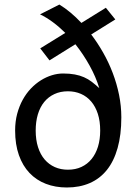

<svg xmlns="http://www.w3.org/2000/svg" viewBox="-20 -811 606 843"><path d="M136.7 -237.8Q136.7 -196.8 147 -164.8Q157.2 -132.8 176 -110.8Q194.8 -88.9 220.7 -77.4Q246.6 -65.9 278.3 -65.9Q311.5 -65.9 337.6 -78.1Q363.8 -90.3 382.1 -112.8Q400.4 -135.3 410.2 -167Q419.9 -198.7 419.9 -237.8Q419.9 -278.8 409.7 -310.8Q399.4 -342.8 380.6 -365Q361.8 -387.2 335.7 -398.7Q309.6 -410.2 278.3 -410.2Q245.1 -410.2 218.8 -397.9Q192.4 -385.7 174.1 -363.3Q155.8 -340.8 146.2 -308.8Q136.7 -276.9 136.7 -237.8ZM380.4 -659.7Q408.7 -622.6 433.1 -579.6Q457.5 -536.6 475.1 -490.2Q492.7 -443.8 502.7 -394.8Q512.7 -345.7 512.7 -295.9Q512.7 -218.8 496.3 -160.9Q480 -103 449.2 -64.7Q418.5 -26.4 374 -7.1Q329.6 12.2 273.4 12.2Q223.1 12.2 181.4 -3.9Q139.6 -20 109.6 -51.5Q79.6 -83 63 -129.9Q46.4 -176.8 46.4 -237.8Q46.4 -277.3 55.4 -311.3Q64.5 -345.2 79.8 -373Q95.2 -400.9 115.7 -422.4Q136.2 -443.8 159.7 -458.5Q183.1 -473.1 208 -480.7Q232.9 -488.3 256.8 -488.3Q286.1 -488.3 308.3 -484.1Q330.6 -480 348.9 -471.9Q367.2 -463.9 383.1 -451.7Q398.9 -439.5 416 -423.8Q400.9 -473.6 373.5 -522.9Q346.2 -572.3 311 -616.7L197.3 -545.9L156.7 -598.6L266.6 -666.5Q240.2 -692.9 212.2 -713.6Q184.1 -734.4 155.8 -748L240.7 -791Q265.6 -775.9 289.8 -755.6Q314 -735.4 337.4 -710.4L444.8 -776.9L486.3 -725.6Z"/></svg>

Font: Andika Phon
Style: Regular
Weight: 400
Designer: Victor Gaultney, Annie Olsen, Julie Remington, Don Collingsworth, Eric Hays, Becca Hirsbrunner
Foundry: SIL International
Version: Version 5.000